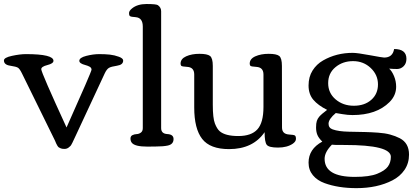

<svg xmlns="http://www.w3.org/2000/svg" viewBox="-41 -744 2109 975"><path d="M90.8 -469.2Q230.5 -469.2 230.5 -435.1Q230.5 -421.4 199.5 -413.6Q168.5 -405.8 168.5 -392.6Q168.5 -376 296.9 -96.7Q423.8 -380.4 423.8 -390.1Q423.8 -399.9 414.1 -405.3Q404.3 -410.6 392.6 -413.6Q361.8 -421.4 361.8 -435.1Q361.8 -451.2 397 -460.2Q432.1 -469.2 462.9 -469.2Q493.7 -469.2 517.3 -466.6Q541 -463.9 562.7 -455.8Q584.5 -447.8 584.5 -436.5Q584.5 -415 553.7 -410.4Q522.9 -405.8 512 -399.2Q501 -392.6 491.2 -372.1L344.7 -57.6Q322.3 -7.8 316.9 -2.9Q311.5 2 306.6 5.9Q297.9 12.2 286.1 12.2Q274.4 12.2 267.8 9.5Q261.2 6.8 257.6 4.4Q253.9 2 249.5 -5.6Q245.1 -13.2 243.9 -16.4Q242.7 -19.5 238.3 -29.8L70.8 -370.6Q59.6 -393.6 50.8 -399.7Q42 -405.8 10.5 -410.4Q-21 -415 -21 -437Q-21 -451.7 19.8 -460.4Q60.5 -469.2 90.8 -469.2Z M749.5 0 707.5 0.5Q643.6 0.5 628.4 -19Q621.6 -27.8 621.6 -40.3Q621.6 -52.7 631.3 -57.6Q641.1 -62.5 652.8 -63Q664.6 -63.5 674.3 -70.6Q684.1 -77.6 684.1 -93.3V-608.9Q684.1 -653.3 648.9 -656.7Q645.5 -657.2 640.1 -657.7Q634.8 -658.2 632.3 -658.4Q629.9 -658.7 626.2 -659.4Q622.6 -660.2 620.8 -661.1Q619.1 -662.1 617.7 -663.6Q614.3 -666.5 614.3 -677.7Q614.3 -689 629.4 -701.2Q656.7 -723.6 703.1 -723.6Q752.4 -723.6 760.7 -717.8Q777.3 -706.1 777.3 -687V-93.3Q777.3 -64.9 808.8 -63.2Q840.3 -61.5 840.3 -38.1Q840.3 -11.2 811 -4.9Q788.6 0 749.5 0Z M1039.6 -211.4Q1039.6 -144.5 1050.3 -116.9Q1061 -89.4 1074.7 -77.6Q1103 -53.2 1169.2 -53.2Q1235.4 -53.2 1266.1 -87.2Q1296.9 -121.1 1296.9 -200.7V-365.7Q1296.9 -401.9 1261.2 -404.3Q1232.9 -405.8 1230 -410.4Q1227.1 -415 1227.1 -420.9Q1227.1 -445.3 1255.6 -458Q1284.2 -470.7 1323.5 -470.7Q1362.8 -470.7 1376.7 -460Q1390.6 -449.2 1390.6 -409.2L1391.1 -96.7Q1391.1 -63.5 1426.3 -61Q1451.2 -59.6 1456.5 -55.9Q1461.9 -52.2 1461.9 -38.8Q1461.9 -25.4 1445.8 -14.2Q1417 5.4 1370.8 5.4Q1324.7 5.4 1313.7 -8.5Q1302.7 -22.5 1302.7 -72.8Q1243.7 13.2 1122.1 13.2Q1025.9 13.2 985.6 -38.6Q945.3 -90.3 945.3 -198.2V-365.7Q945.3 -401.9 910.6 -404.3Q881.8 -405.8 878.9 -410.4Q876 -415 876 -420.9Q876 -445.3 904.3 -458Q932.6 -470.7 971.9 -470.7Q1011.2 -470.7 1025.4 -460Q1039.6 -449.2 1039.6 -409.2Z M1970.7 -303.7Q1970.7 -259.3 1937 -225.6Q1871.1 -159.7 1749 -159.7Q1725.1 -159.7 1698.2 -164.3Q1671.4 -168.9 1664.6 -169.9V-170.4Q1627.4 -139.2 1627.4 -115.7Q1627.4 -94.2 1648.4 -86.9Q1678.2 -76.2 1731.4 -75.2Q1784.7 -74.2 1814.5 -73.5Q1844.2 -72.8 1878.9 -70.3Q1913.6 -67.9 1939.9 -60.8Q1966.3 -53.7 1989.3 -42Q2036.1 -17.6 2036.1 41Q2036.1 85 2013.2 118.7Q1990.2 152.3 1951.7 171.9Q1875 211.4 1769 211.4Q1677.2 211.4 1607.4 186Q1569.8 172.4 1547.9 145.8Q1525.9 119.1 1525.9 82Q1525.9 12.7 1595.7 -24.9Q1577.1 -43 1570.6 -59.1Q1564 -75.2 1564 -96.7Q1564 -118.2 1567.9 -129.9Q1571.8 -141.6 1580.1 -151.4Q1590.8 -164.1 1620.1 -186Q1574.2 -209 1550 -237.5Q1525.9 -266.1 1525.9 -309.8Q1525.9 -353.5 1546.1 -385.7Q1566.4 -418 1599.6 -437Q1667 -475.6 1750 -475.6Q1773.4 -475.6 1837.6 -463.6Q1901.9 -451.7 1909.7 -451.7Q1953.1 -451.7 1960.4 -495.1Q2022.9 -495.1 2022.9 -445.3Q2022.9 -421.4 2008.5 -407.5Q1994.1 -393.6 1975.3 -393.6Q1956.5 -393.6 1935.1 -395.5Q1949.2 -383.3 1960 -357.4Q1970.7 -331.5 1970.7 -303.7ZM1752 -433.6Q1699.2 -433.6 1662.4 -402.8Q1625.5 -372.1 1625.5 -321.8Q1625.5 -271.5 1663.3 -239.3Q1701.2 -207 1755.9 -207Q1810.5 -207 1844.5 -237.1Q1878.4 -267.1 1878.4 -315.4Q1878.4 -363.8 1841.6 -398.7Q1804.7 -433.6 1752 -433.6ZM1760.3 154.3Q1835.4 154.3 1874.5 138.4Q1913.6 122.6 1928.7 101.8Q1943.8 81.1 1943.8 52.2Q1943.8 -7.8 1710.4 -7.8Q1644.5 -7.8 1644.5 -9.3Q1607.4 28.3 1607.4 62.5Q1607.4 154.3 1760.3 154.3Z"/></svg>

Font: Corben
Style: Regular
Weight: 400
Designer: vernon adams
Foundry: vernon adams
Version: Version 1.101